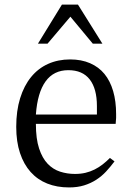

<svg xmlns="http://www.w3.org/2000/svg" viewBox="-20 -810 578 840"><path d="M137 -268H486Q488 -286 488 -294Q488 -302 488 -311Q488 -367 475 -411.5Q462 -456 437 -486.5Q412 -517 374 -533.5Q336 -550 287 -550Q234 -550 190.5 -530.5Q147 -511 116 -473Q85 -435 68 -380Q51 -325 51 -255Q51 -190 67.5 -140.5Q84 -91 114 -57.5Q144 -24 186.5 -7Q229 10 282 10Q319 10 348 1Q377 -8 401 -23.5Q425 -39 444 -59.5Q463 -80 481 -104L461 -119Q446 -104 429.5 -91Q413 -78 394 -68.5Q375 -59 354 -54Q333 -49 308 -49Q274 -49 243 -59Q212 -69 188.5 -93.5Q165 -118 151 -160.5Q137 -203 137 -268ZM279 -503Q341 -503 372.5 -462.5Q404 -422 404 -346V-309H137Q144 -405 179.5 -454Q215 -503 279 -503ZM428 -619 321 -790H251L146 -619H188L288 -737L386 -619Z"/></svg>

Font: GradeGX
Style: Regular
Weight: 100
Width: 1
Designer: Adam Twardoch
Foundry: Adam Twardoch
Version: Version 2.002; DEVELOPMENT